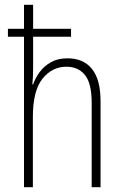

<svg xmlns="http://www.w3.org/2000/svg" viewBox="-20 -780 512 800"><path d="M118 -760V-660H276V-627H118V-500Q118 -460 115 -428H118Q127 -455 145.5 -480Q164 -505 192.5 -521Q221 -537 261 -537Q328 -537 363.5 -492.5Q399 -448 399 -358V0H362V-351Q362 -433 334 -467.5Q306 -502 257 -502Q197 -502 157 -452Q117 -402 117 -293V0H80V-627H13V-660H80V-760Z"/></svg>

Font: Noto Sans Lao Looped Condensed ExtraLight
Style: Regular
Weight: 200
Width: 3
Designer: Mark Frömberg, Ben Mitchell
Foundry: The Fontpad Ltd
Version: Version 1.002; ttfautohint (v1.8.4.7-5d5b)